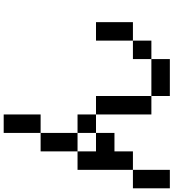

<svg xmlns="http://www.w3.org/2000/svg" viewBox="30 -970 940 1040"><g transform="rotate(-90 500.0 -450.0)"><path d="M0 -200H100V0H0ZM900 -200H800V-400H900ZM200 -200H100V-500H200V-400H300V-300H200ZM200 -500V-700H300V-500ZM400 -100V-400H500V-100ZM400 -500V-400H300V-500ZM400 -700H300V-900H400ZM800 -200V-100H700V-200ZM500 -100H700V0H500Z"/></g></svg>

Font: Galmuri9 Regular
Style: Regular
Weight: 400
Designer: Lee Minseo (quiple)
Version: Version 2.399;hotconv 1.1.1;makeotfexe 2.6.0 DEVELOPMENT